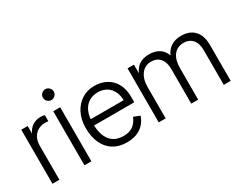

<svg xmlns="http://www.w3.org/2000/svg" viewBox="-84 -1122 1956 1560"><g transform="rotate(-30 893.5 -341.5)"><path d="M60 0V-507H120V-436Q136 -474 169 -496.5Q202 -519 247 -519Q257 -519 267.5 -517.5Q278 -516 285 -514V-456Q275 -458 268 -458.5Q261 -459 252 -459Q220 -459 190.5 -443.5Q161 -428 143 -396.5Q125 -365 125 -316V0Z M360 0V-507H425V0ZM393 -593Q373 -593 357.5 -608Q342 -623 342 -644Q342 -665 357.5 -680Q373 -695 393 -695Q413 -695 428.5 -680Q444 -665 444 -644Q444 -623 428.5 -608Q413 -593 393 -593Z M753 12Q680 12 627.5 -21Q575 -54 547.5 -114.5Q520 -175 520 -255Q520 -334 550 -393.5Q580 -453 632 -486Q684 -519 750 -519Q815 -519 864 -491.5Q913 -464 940 -412.5Q967 -361 967 -290Q967 -275 967 -262Q967 -249 966 -241H563V-299H929L901 -281Q902 -338 883.5 -378Q865 -418 830 -439Q795 -460 748 -460Q705 -460 668.5 -439.5Q632 -419 610.5 -375Q589 -331 589 -260Q589 -157 631 -102Q673 -47 757 -47Q810 -47 844 -70.5Q878 -94 899 -144L957 -121Q941 -76 912.5 -46.5Q884 -17 844.5 -2.5Q805 12 753 12Z M1057 0V-507H1117V-426Q1137 -473 1173.5 -496Q1210 -519 1264 -519Q1319 -519 1357 -495Q1395 -471 1412 -424Q1432 -470 1470.5 -494.5Q1509 -519 1566 -519Q1619 -519 1656 -497.5Q1693 -476 1712.5 -436Q1732 -396 1732 -338V0H1667V-325Q1667 -390 1636.5 -424.5Q1606 -459 1554 -459Q1493 -459 1460 -415.5Q1427 -372 1427 -295V0H1362V-325Q1362 -390 1331.5 -424.5Q1301 -459 1249 -459Q1191 -459 1156.5 -414Q1122 -369 1122 -292V0Z"/></g></svg>

Font: TikTok Sans Light
Style: Regular
Weight: 300
Version: Version 4.000